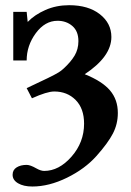

<svg xmlns="http://www.w3.org/2000/svg" viewBox="-20 -487 497 728"><path d="M102.5 220.2Q69.3 220.2 48.6 208Q27.8 195.8 27.8 175.8Q27.8 157.2 43 147.7Q58.1 138.2 81.1 138.2Q94.7 138.2 117.7 151.4Q134.8 161.1 147.5 161.1Q203.6 161.1 251.2 106.9Q298.8 52.7 298.8 -18.1Q298.8 -75.7 266.8 -107.9Q234.9 -140.1 185.5 -140.1Q158.2 -140.1 101.1 -114.3L81.1 -152.8Q181.2 -199.2 202.1 -212.4Q212.9 -219.2 220.7 -226.6Q248 -251.5 262.7 -275.9Q277.3 -300.3 277.3 -331.1Q277.3 -368.7 254.4 -388.4Q231.4 -408.2 198.2 -408.2Q150.4 -408.2 115.7 -361.1Q81.1 -314 81.1 -257.8H30.3V-441.9H81.1L85 -403.8Q111.3 -431.2 152.3 -449.2Q193.4 -467.3 242.2 -467.3Q314.9 -467.3 358.6 -433.1Q402.3 -398.9 402.3 -346.7Q402.3 -272.5 301.3 -205.6Q367.2 -179.2 397 -144.3Q426.8 -109.4 426.8 -58.6Q426.8 -16.6 408 19.5Q389.2 55.7 345.7 104.5Q302.2 153.3 234.1 186.8Q166 220.2 102.5 220.2Z"/></svg>

Font: Elstob 6pt SemiBold
Style: Regular
Weight: 600
Designer: Peter S. Baker
Version: Version 1.015